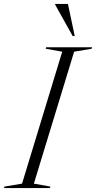

<svg xmlns="http://www.w3.org/2000/svg" viewBox="-62 -955 488 975"><path d="M254 -692.5 170 -707.5 172.5 -715H406L403.5 -707.5L314.5 -692.5L110 -22.5L194 -7.5L191.5 0H-41.5L-39.5 -7.5L50 -22.5ZM317.5 -772H307L218 -931.5L218.5 -935H283Z"/></svg>

Font: Newsreader Display Light
Style: Italic
Weight: 300
Italic angle: -17°
Designer: Hugues Gentile
Foundry: Production Type
Version: Version 1.001